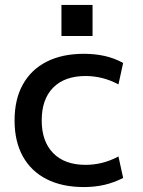

<svg xmlns="http://www.w3.org/2000/svg" viewBox="-20 -748 581 778"><path d="M320 10Q232 10 169 -22Q106 -54 72.5 -114.5Q39 -175 39 -260Q39 -345 72.5 -405.5Q106 -466 169 -498Q232 -530 320 -530Q364 -530 403 -521.5Q442 -513 479 -493L460 -406Q426 -424 393 -432Q360 -440 327 -440Q242 -440 195.5 -393Q149 -346 149 -260Q149 -175 195.5 -127.5Q242 -80 327 -80Q360 -80 393 -88Q426 -96 460 -114L479 -27Q442 -8 403 1Q364 10 320 10ZM229 -602V-728H355V-602Z"/></svg>

Font: M PLUS 1 Medium
Style: Regular
Weight: 500
Designer: Coji Morishita
Foundry: UNDERFOREST DESIGN
Version: Version 1.001